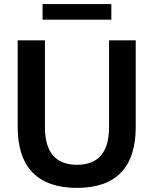

<svg xmlns="http://www.w3.org/2000/svg" viewBox="-20 -918 759 949"><path d="M360.4 10.7C551.8 10.7 650.9 -89.4 650.9 -289.6V-718.8H519V-290C519 -164.6 465.3 -103.5 360.4 -103.5C255.9 -103.5 202.1 -164.6 202.1 -290V-718.8H67.4V-289.6C67.4 -89.4 168.9 10.7 360.4 10.7ZM530.3 -820.8V-897.9H190.4V-820.8Z"/></svg>

Font: Winston SemiBold
Style: Regular
Weight: 600
Designer: Vernon Adams, Kim Jin-seong, David Berlow, Cristiano Sobral
Foundry: The Winston Project Authors
Version: Version 3.004